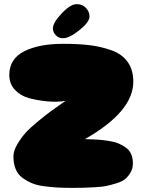

<svg xmlns="http://www.w3.org/2000/svg" viewBox="-20 -909 690 929"><path d="M329 0Q364 0 383.5 -0.5Q403 -1 439 -3Q475 -5 496 -9.5Q517 -14 544.5 -22.5Q572 -31 586.5 -43.5Q601 -56 612 -75Q623 -94 623 -119Q623 -144 614.5 -163.5Q606 -183 589 -195Q572 -207 553 -215Q534 -223 504.5 -227.5Q475 -232 450.5 -233.5Q426 -235 391 -236Q625 -369 625 -514Q625 -571 597.5 -609.5Q570 -648 518.5 -666Q467 -684 413 -690.5Q359 -697 286 -697Q168 -697 96.5 -660.5Q25 -624 25 -546Q25 -503 52.5 -474Q80 -445 121 -434Q162 -423 209.5 -418.5Q257 -414 297 -421Q253 -390 230.5 -374Q208 -358 166.5 -324Q125 -290 103.5 -266Q82 -242 63.5 -210.5Q45 -179 45 -152Q45 -117 56 -90.5Q67 -64 89.5 -48Q112 -32 136 -22Q160 -12 196.5 -7.5Q233 -3 260.5 -1.5Q288 0 329 0ZM285 -724Q315 -724 363.5 -762.5Q412 -801 413 -828Q414 -850 397 -869.5Q380 -889 351 -889Q321 -889 278.5 -844Q236 -799 236 -771Q236 -753 250 -738.5Q264 -724 285 -724Z"/></svg>

Font: Cherry Bomb
Style: Regular
Weight: 400
Designer: satsuyako
Foundry: satsuyako
Version: Version 4.0